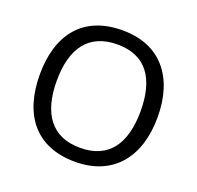

<svg xmlns="http://www.w3.org/2000/svg" viewBox="-128 -862 1037 1009"><g transform="rotate(20 390.5 -357.5)"><path d="M720 -358C720 -580 606 -725 392 -725C168 -725 61 -578 61 -359C61 -138 168 10 391 10C606 10 720 -137 720 -358ZM156 -358C156 -538 230 -646 392 -646C553 -646 625 -538 625 -358C625 -178 553 -68 391 -68C230 -68 156 -178 156 -358Z"/></g></svg>

Font: Noto Sans Inscriptional Parthian
Style: Regular
Weight: 400
Designer: Monotype Design Team
Foundry: Monotype Imaging Inc.
Version: Version 2.003